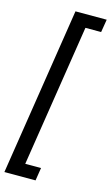

<svg xmlns="http://www.w3.org/2000/svg" viewBox="-144 -863 618 1067"><g transform="rotate(15 165.0 -329.5)"><path d="M317.4 -738.3H227.1L99.6 78.1H190.4L178.7 152.3H-0.5L149.9 -812.5H329.6Z"/></g></svg>

Font: Roboto
Style: Italic
Weight: 400
Italic angle: -12°
Designer: Google
Version: Version 2.134; 2016; ttfautohint (v1.6)